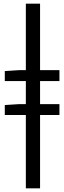

<svg xmlns="http://www.w3.org/2000/svg" viewBox="-20 -770 349 1040"><path d="M6 -331V-385L83 -390H120V-750H197V-390H302V-331H197V-206H302V-147H197V250H120V-147H6V-201L83 -206H120V-331Z"/></svg>

Font: Processing Sans Pro Semibold
Style: Regular
Weight: 600
Designer: Paul D. Hunt
Foundry: Adobe Systems Incorporated
Version: Version 2.020;PS 2.000;hotconv 1.0.86;makeotf.lib2.5.63406